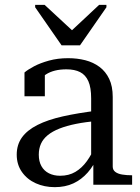

<svg xmlns="http://www.w3.org/2000/svg" viewBox="-20 -762 579 792"><path d="M234 -575H310L419 -732V-742H389L267 -628H287L164 -742H125V-732ZM384 -306 383 -263Q333 -259 293.5 -251Q254 -243 225 -231.5Q196 -220 177 -204.5Q158 -189 149 -169Q140 -149 140 -124Q140 -96 151 -76.5Q162 -57 182 -47Q202 -37 228 -37Q264 -37 291 -53Q318 -69 338.5 -97.5Q359 -126 375 -164L383 -119Q368 -80 342 -50.5Q316 -21 282.5 -5.5Q249 10 206 10Q163 10 127.5 -6Q92 -22 70.5 -52.5Q49 -83 49 -124Q49 -165 70.5 -195Q92 -225 134.5 -246.5Q177 -268 239.5 -282Q302 -296 384 -306ZM365 0V-104H356V-356Q356 -401 344.5 -427Q333 -453 310.5 -464.5Q288 -476 254 -476Q202 -476 169.5 -455Q137 -434 117 -404Q117 -419 120.5 -430.5Q124 -442 130.5 -450.5Q137 -459 146 -464Q155 -469 165 -471V-365H81V-463Q95 -475 120.5 -488.5Q146 -502 182 -512Q218 -522 261 -522Q299 -522 332 -513.5Q365 -505 390.5 -486Q416 -467 430.5 -436.5Q445 -406 445 -362V-75Q445 -61 455.5 -53Q466 -45 484 -42Q502 -39 524 -39H525V0Z"/></svg>

Font: Roboto Serif 72pt
Style: Regular
Weight: 400
Designer: Greg Gazdowicz
Foundry: Commercial Type
Version: Version 1.008